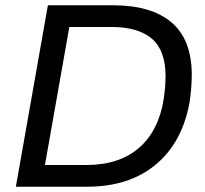

<svg xmlns="http://www.w3.org/2000/svg" viewBox="-20 -706 774 726"><path d="M40 0 161.1 -686H408.2Q552.2 -686 628.7 -621.1Q705.1 -556.2 705.1 -422.9Q705.1 -375.5 696.8 -318.8Q668.9 -166 568.1 -83Q467.3 0 310.1 0ZM149.9 -82H305.2Q430.7 -82 505.4 -146.7Q580.1 -211.4 599.1 -332Q606 -379.9 606 -418Q606 -515.6 554.2 -559.8Q502.4 -604 400.9 -604H242.2Z"/></svg>

Font: Archivo
Style: Italic
Weight: 400
Italic angle: -10°
Designer: Hector Gatti
Foundry: Omnibus-Type
Version: Version 2.001